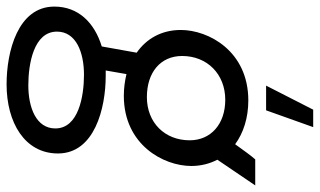

<svg xmlns="http://www.w3.org/2000/svg" viewBox="-228 -550 971 583"><g transform="rotate(90 257.5 -258.5)"><path d="M257 -149C405 -149 470 -269 470 -354C470 -383 463 -410 451 -433L529 -548H450C440 -537 421 -511 404 -487C370 -512 324 -527 271 -527C121 -527 57 -406 57 -322C57 -264 83 -218 126 -188L107 -82C35 -60 -14 -11 -14 62C-14 173 123 207 222 207C338 207 432 152 432 51C432 -60 295 -94 196 -94H180L191 -157C212 -152 234 -149 257 -149ZM225 141C161 141 62 125 62 54C62 -4 125 -28 193 -28C257 -28 356 -12 356 59C356 117 293 141 225 141ZM261 -219C185 -219 136 -261 136 -326C136 -402 191 -457 269 -457C343 -457 392 -413 392 -349C392 -273 338 -219 261 -219ZM352 -724H299L226 -581H301Z"/></g></svg>

Font: Fixel Text 20240404
Style: Italic
Weight: 400
Width: 4
Italic angle: -10°
Designer: AlfaBravo + MacPaw
Foundry: Kyrylo Tkachov, Marchela Mozhyna, Serhii Makarenko, Maria Weinstein, Zakhar Kryvoshyya
Version: Version 1.211;Glyphs 3.2 (3225)